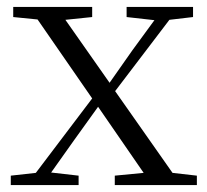

<svg xmlns="http://www.w3.org/2000/svg" viewBox="-20 -532 596 552"><path d="M344 -483 424 -474 361 -388 295 -294 168 -475 245 -483V-512H18V-483L88 -476L245 -249L83 -35L11 -27V0H206V-27L127 -36L193 -129L262 -225L393 -35L310 -27V0H546V-27L476 -35L311 -270L467 -475L535 -483V-512H344Z"/></svg>

Font: Noto Serif JP Light
Style: Regular
Weight: 300
Designer: Ryoko NISHIZUKA 西塚涼子 (kana & ideographs); Frank Grießhammer (Latin, Greek & Cyrillic); Wenlong ZHANG 张文龙 (bopomofo); San
Foundry: Adobe
Version: Version 2.001;hotconv 1.1.0;makeotfexe 2.6.0